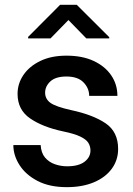

<svg xmlns="http://www.w3.org/2000/svg" viewBox="-20 -770 555 800"><path d="M356.9 -143.1Q356.9 -160.6 348.1 -174.8Q339.4 -189 314.7 -200.9Q290 -212.9 242.2 -222.7Q157.7 -240.7 105.5 -276.6Q53.2 -312.5 53.2 -378.9Q53.2 -421.9 77.9 -458Q102.5 -494.1 148.2 -516.1Q193.8 -538.1 256.8 -538.1Q323.2 -538.1 370.6 -515.9Q418 -493.7 443.6 -455.8Q469.2 -418 469.2 -370.6H351.6Q351.6 -402.3 327.9 -426.8Q304.2 -451.2 256.8 -451.2Q211.9 -451.2 189.9 -430.9Q168 -410.6 168 -383.8Q168 -357.4 190.4 -341.3Q212.9 -325.2 277.3 -311Q368.2 -291.5 420.2 -256.1Q472.2 -220.7 472.2 -149.4Q472.2 -103 445.8 -66.9Q419.4 -30.8 371.3 -10.5Q323.2 9.8 258.3 9.8Q186 9.8 136.5 -16.1Q86.9 -42 61.3 -82.3Q35.6 -122.6 35.6 -165.5H149.4Q151.4 -132.8 167.7 -113.5Q184.1 -94.2 208.7 -85.7Q233.4 -77.1 259.8 -77.1Q307.1 -77.1 332 -95.9Q356.9 -114.7 356.9 -143.1ZM299.8 -750 435.1 -615.2V-609.9H339.8L265.1 -686.5L190.4 -609.9H97.2V-616.2L230.5 -750Z"/></svg>

Font: Vazirmatn RD FD Medium
Style: Regular
Weight: 500
Designer: Saber Rastikerdar
Foundry: Saber Rastikerdar
Version: Version 33.003